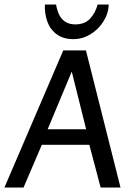

<svg xmlns="http://www.w3.org/2000/svg" viewBox="-35 -837 594 857"><path d="M-15.3 0 247.4 -612H348.6L502.9 0H414.2L363.8 -190.7H151.7L70.1 0ZM177.7 -260H349.5L285.3 -517.5ZM292.6 -662.3Q247.8 -662.3 218.7 -683.5Q189.5 -704.6 176.5 -740Q163.4 -775.5 165.4 -816.7H215.3Q219.3 -792.1 228.8 -771.9Q238.3 -751.7 256.3 -739.9Q274.3 -728.1 301.4 -728.1Q343 -728.1 366.9 -753.6Q390.7 -779.1 400.7 -816.7H450.6Q448.6 -775.5 425.9 -740Q403.2 -704.6 368 -683.5Q332.9 -662.3 292.6 -662.3Z"/></svg>

Font: Ancizar Sans Thin
Style: Italic
Weight: 100
Italic angle: -4°
Designer: Cesar Puertas, Viviana Monsalve, Julian Moncada, Julian Prieto, Jose Castro, Mariel Hernandez, Felipe Aragon, Sara Alarc
Version: Version 8.100